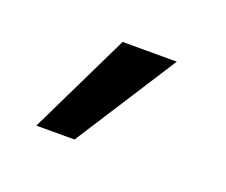

<svg xmlns="http://www.w3.org/2000/svg" viewBox="-46 -784 345 293"><g transform="rotate(20 126.5 -637.5)"><path d="M94 -555H32L112 -720H200Z"/></g></svg>

Font: Mukta Malar
Style: Regular
Weight: 400
Designer: Aadarsh Rajan, Girish Dalvi, Yashodeep Gholap
Foundry: Ek Type
Version: Version 2.538;PS 1.000;hotconv 16.6.51;makeotf.lib2.5.65220;